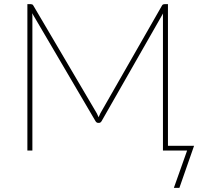

<svg xmlns="http://www.w3.org/2000/svg" viewBox="-20 -723 972 922"><path d="M912 -23 841.5 179H815L878.5 0H762.5V-643Q762.5 -646.5 762.5 -650.5Q762.5 -654.5 763 -658.5L468 -141.5Q463 -133 456 -133H451Q443.5 -133 438.5 -141.5L134.5 -659.5Q135 -655.5 135.2 -651.2Q135.5 -647 135.5 -643V0H111.5V-703H128Q132 -703 134.8 -701.8Q137.5 -700.5 140 -696.5L445 -178.5L453.5 -160Q455.5 -164.5 457.5 -169.2Q459.5 -174 462 -179L758 -696.5Q760.5 -700.5 763.2 -701.8Q766 -703 770 -703H786.5V-23Z"/></svg>

Font: Lato Thin
Style: Regular
Weight: 200
Designer: Lukasz Dziedzic
Foundry: tyPoland Lukasz Dziedzic
Version: Version 2.007; 2014-02-27